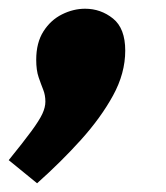

<svg xmlns="http://www.w3.org/2000/svg" viewBox="-60 -213 380 440"><path d="M23 -76Q23 -115 39.5 -141Q56 -167 82 -180Q108 -193 135 -193Q171 -193 199 -170.5Q227 -148 227 -97Q227 -45 199 6Q171 57 125.5 107.5Q80 158 25 207L-40 154Q-6 112 12 87.5Q30 63 37 48Q44 33 44 20Q44 5 39 -7.5Q34 -20 28.5 -36Q23 -52 23 -76Z"/></svg>

Font: Bitter Black
Style: Italic
Weight: 900
Italic angle: -9°
Designer: Sol Matas, and Bitter project Authors
Foundry: Sol Matas
Version: Version 2.001